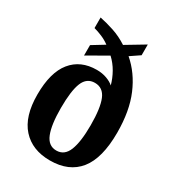

<svg xmlns="http://www.w3.org/2000/svg" viewBox="-184 -872 906 992"><g transform="rotate(30 268.5 -376.0)"><path d="M266 10Q160 10 100 -56.5Q40 -123 40 -253Q40 -385 93.5 -451Q147 -517 243 -517Q276 -517 303 -507Q330 -497 345 -483Q335 -520 315.5 -554.5Q296 -589 267 -616L148 -548V-610L220 -654Q199 -670 173 -681Q147 -692 124 -698V-761Q163 -753 207.5 -738.5Q252 -724 295 -696L405 -762V-698L349 -660Q418 -601 457 -509Q496 -417 496 -288Q496 -136 437.5 -63Q379 10 266 10ZM269 -51Q317 -51 337.5 -102.5Q358 -154 358 -253Q358 -355 337.5 -404.5Q317 -454 268 -454Q220 -454 200 -405.5Q180 -357 180 -253Q180 -154 200.5 -102.5Q221 -51 269 -51Z"/></g></svg>

Font: Noto Serif Khmer Condensed
Style: Bold
Weight: 700
Width: 3
Designer: Danh Hong and the Monotype Design Team
Foundry: Monotype Imaging Inc.
Version: Version 2.004; ttfautohint (v1.8.4.7-5d5b)